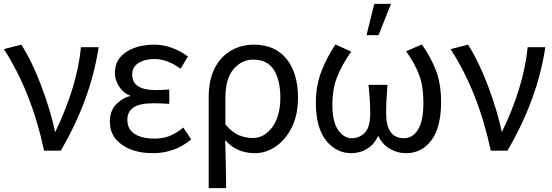

<svg xmlns="http://www.w3.org/2000/svg" viewBox="-21 -770 2843 989"><path d="M292 6H206Q142 -296 -1 -517L89 -540Q147 -448 194 -321.5Q241 -195 264 -85H261Q376 -321 396 -527H487Q447 -259 292 6Z M767 19Q669 19 607 -24.5Q545 -68 545 -142Q545 -200 577.5 -233Q610 -266 654 -277V-275Q615 -290 593 -323.5Q571 -357 571 -395Q571 -444 599 -476Q627 -508 673 -524Q719 -540 773 -540Q863 -540 947 -479L909 -416Q841 -466 774 -466Q726 -466 693 -446Q660 -426 660 -386Q660 -306 781 -306Q815 -306 851 -309V-235Q804 -238 765 -238Q635 -238 635 -153Q635 -105 672 -80.5Q709 -56 776 -56Q815 -56 849.5 -68.5Q884 -81 923 -113L964 -52Q879 19 767 19Z M1144 199H1054V-269Q1054 -359 1085.5 -419.5Q1117 -480 1170 -510Q1223 -540 1286 -540Q1396 -540 1455 -466.5Q1514 -393 1514 -268Q1514 -178 1482 -114Q1450 -50 1399.5 -15.5Q1349 19 1293 19Q1196 19 1139 -49Q1143 89 1144 199ZM1281 -59Q1340 -59 1381.5 -115Q1423 -171 1423 -268Q1423 -356 1390 -409.5Q1357 -463 1282 -463Q1225 -463 1182.5 -414.5Q1140 -366 1140 -265V-129Q1177 -86 1212 -72.5Q1247 -59 1281 -59Z M1929 -589H1867L1907 -750H1993ZM2071 19Q2025 19 1985.5 -4.5Q1946 -28 1925 -75H1929Q1909 -28 1871.5 -4.5Q1834 19 1789 19Q1711 19 1658.5 -46.5Q1606 -112 1606 -243Q1606 -329 1634.5 -402.5Q1663 -476 1707 -541L1788 -504Q1741 -437 1716 -374.5Q1691 -312 1691 -229Q1691 -145 1720 -101.5Q1749 -58 1792 -58Q1830 -58 1858 -86Q1886 -114 1886 -187Q1886 -253 1877 -333H1975Q1968 -253 1968 -187Q1968 -58 2060 -58Q2104 -58 2132 -102Q2160 -146 2160 -242Q2160 -324 2139 -381.5Q2118 -439 2071 -506L2152 -541Q2198 -476 2224.5 -407.5Q2251 -339 2251 -245Q2251 -113 2201 -47Q2151 19 2071 19Z M2593 6H2507Q2443 -296 2300 -517L2390 -540Q2448 -448 2495 -321.5Q2542 -195 2565 -85H2562Q2677 -321 2697 -527H2788Q2748 -259 2593 6Z"/></svg>

Font: LXGW 975 Gothic SC
Style: Regular
Weight: 400
Version: Version 2.01;February 25, 2021